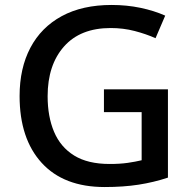

<svg xmlns="http://www.w3.org/2000/svg" viewBox="-20 -744 770 774"><path d="M399 -384H657V-28Q600 -9 538.5 0.5Q477 10 402 10Q237 10 148 -87.5Q59 -185 59 -357Q59 -469 102.5 -551.5Q146 -634 229 -679Q312 -724 430 -724Q491 -724 546 -712.5Q601 -701 646 -681L607 -590Q569 -607 523 -619Q477 -631 426 -631Q304 -631 238 -556.5Q172 -482 172 -356Q172 -274 198 -212.5Q224 -151 279 -117Q334 -83 422 -83Q464 -83 495 -87.5Q526 -92 551 -98V-292H399Z"/></svg>

Font: Noto Sans Lao Looped Medium
Style: Regular
Weight: 500
Designer: Mark Frömberg, Ben Mitchell
Foundry: The Fontpad Ltd
Version: Version 1.002; ttfautohint (v1.8.4.7-5d5b)